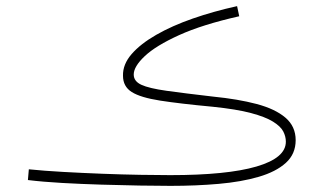

<svg xmlns="http://www.w3.org/2000/svg" viewBox="-20 -591 1050 626"><path d="M536 15Q494 15 435 14Q376 13 310.5 11Q245 9 182.5 5.5Q120 2 71 -4L74 -39Q123 -34 185.5 -30.5Q248 -27 313.5 -24.5Q379 -22 437 -21Q495 -20 535 -20Q720 -20 816 -48Q912 -76 912 -129Q912 -146 903.5 -162.5Q895 -179 870 -194.5Q845 -210 798 -222.5Q751 -235 673 -243Q566 -253 502 -263Q438 -273 409.5 -291Q381 -309 381 -344Q380 -381 409 -414.5Q438 -448 489.5 -477.5Q541 -507 608.5 -530.5Q676 -554 753 -571L760 -538Q640 -511 564 -476.5Q488 -442 452 -408Q416 -374 416 -348Q416 -326 441 -314.5Q466 -303 523 -295Q580 -287 675 -276Q756 -268 816.5 -252Q877 -236 910.5 -207.5Q944 -179 944 -134Q944 -89 912 -60Q880 -31 823.5 -14.5Q767 2 693 8.5Q619 15 536 15Z"/></svg>

Font: Noto Sans Arabic UI XLt
Style: Regular
Weight: 200
Designer: Monotype Design Team, Nadine Chahine and Nizar Qandah
Foundry: Monotype Imaging Inc.
Version: Version 2.010; ttfautohint (v1.8.4.7-5d5b)